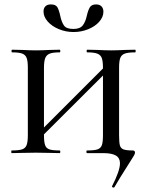

<svg xmlns="http://www.w3.org/2000/svg" viewBox="-20 -693 665 869"><path d="M581 -12Q591 -12 591 -2Q591 3 586 11.5Q581 20 572 34Q567 43 546.5 74.5Q526 106 498 154Q496 156 494 156Q491 156 488.5 154Q486 152 487 150Q523 80 523 46Q523 22 504.5 11Q486 0 447 0H374Q371 0 371 -6Q371 -12 374 -12Q407 -12 421.5 -17Q436 -22 441 -36Q446 -50 446 -81V-385Q446 -415 441 -429.5Q436 -444 421 -450Q406 -456 375 -456Q372 -456 372 -462Q372 -468 375 -468L420 -467Q458 -465 484 -465Q507 -465 545 -467L592 -468Q594 -468 594 -462Q594 -456 592 -456Q560 -456 545 -450.5Q530 -445 524.5 -431Q519 -417 519 -387V-81Q519 -49 522.5 -35.5Q526 -22 538.5 -17Q551 -12 581 -12ZM132 -69 479 -416 495 -400 147 -53ZM35 -456Q32 -456 32 -462Q32 -468 35 -468L80 -467Q118 -465 142 -465Q166 -465 206 -467L250 -468Q253 -468 253 -462Q253 -456 250 -456Q219 -456 204.5 -450Q190 -444 184.5 -429.5Q179 -415 179 -385V-81Q179 -51 184 -36.5Q189 -22 203.5 -17Q218 -12 250 -12Q253 -12 253 -6Q253 0 250 0Q221 0 205 -1L142 -2L80 -1Q63 0 33 0Q31 0 31 -6Q31 -12 33 -12Q65 -12 80 -17Q95 -22 100.5 -36.5Q106 -51 106 -81V-387Q106 -417 100.5 -431Q95 -445 80.5 -450.5Q66 -456 35 -456ZM373 -622Q379 -648 387 -660.5Q395 -673 415 -673Q431 -673 439.5 -664Q448 -655 448 -640Q448 -616 429 -594.5Q410 -573 378.5 -560.5Q347 -548 313 -548Q278 -548 246.5 -561Q215 -574 196 -595.5Q177 -617 177 -641Q177 -656 185.5 -664.5Q194 -673 210 -673Q232 -673 239.5 -660.5Q247 -648 253 -620Q259 -592 270 -577Q281 -562 312 -562Q342 -562 354.5 -578Q367 -594 373 -622Z"/></svg>

Font: Cormorant SC Medium
Style: Regular
Weight: 500
Designer: Christian Thalmann (Catharsis Fonts)
Foundry: Catharsis Fonts
Version: Version 4.000